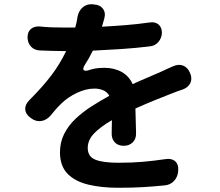

<svg xmlns="http://www.w3.org/2000/svg" viewBox="-20 -828 1040 906"><path d="M877 -483Q888 -458 878.5 -437Q869 -416 843 -406Q827 -401 818 -397.5Q809 -394 783 -384Q749 -371 707.5 -354Q666 -337 619 -316L622 -200Q623 -173 606.5 -156.5Q590 -140 564 -140Q537 -140 521.5 -156.5Q506 -173 507 -200L508 -261Q453 -229 423.5 -198Q394 -167 394 -130Q394 -89 430 -74.5Q466 -60 539 -60Q603 -60 654 -64.5Q705 -69 760 -77Q789 -82 806 -67.5Q823 -53 821 -24Q820 5 802 25Q784 45 755 47Q704 52 655.5 55Q607 58 536 58Q458 58 396 43Q334 28 298.5 -8.5Q263 -45 263 -109Q263 -157 283 -196.5Q303 -236 337 -268Q371 -300 412.5 -326.5Q454 -353 496 -376Q485 -395 466 -402.5Q447 -410 427 -410Q385 -410 342.5 -389.5Q300 -369 271 -341Q249 -319 240.5 -309Q232 -299 219 -283Q200 -261 175 -257Q150 -253 127 -270L123 -273Q100 -290 99 -312.5Q98 -335 119 -356Q181 -418 222 -472Q263 -526 292 -587H279Q248 -587 223.5 -588Q199 -589 168 -590Q142 -591 126 -608.5Q110 -626 110 -652Q110 -678 126 -691.5Q142 -705 168 -703Q198 -700 223 -699Q248 -698 286 -698H335Q339 -712 341.5 -723.5Q344 -735 346 -750Q352 -778 371 -794Q390 -810 419 -808L422 -807Q451 -806 465.5 -787Q480 -768 472 -740L461 -702Q517 -705 573.5 -709.5Q630 -714 686 -722Q712 -726 728 -712.5Q744 -699 744 -673Q743 -648 727 -629.5Q711 -611 685 -609Q620 -601 551.5 -596.5Q483 -592 418 -589Q400 -552 378 -518Q363 -490 393 -495Q413 -502 430.5 -505Q448 -508 473 -508Q519 -508 554 -488.5Q589 -469 606 -431Q645 -449 677.5 -462.5Q710 -476 741 -490Q752 -495 771 -504Q790 -513 796 -515Q822 -527 844 -518.5Q866 -510 877 -483Z"/></svg>

Font: Chiron GoRound TC
Style: Bold
Weight: 700
Designer: Ryoko NISHIZUKA 西塚涼子 (kana, bopomofo & ideographs); Paul D. Hunt (Latin, Greek & Cyrillic); Sandoll Communications 산돌커뮤니
Foundry: Adobe
Version: Version 1.000;hotconv 1.1.1;makeotfexe 2.6.0